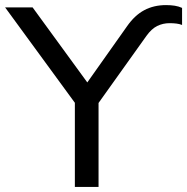

<svg xmlns="http://www.w3.org/2000/svg" viewBox="-35 -734 735 754"><path d="M259 0V-364L279 -303L-15 -705H93L319 -395H297L464 -631Q494 -674 531.5 -694Q569 -714 617 -714Q636 -714 651.5 -711.5Q667 -709 680 -703V-636Q670 -640 657.5 -641.5Q645 -643 631 -643Q605 -643 582.5 -632Q560 -621 540 -593L333 -303L352 -364V0Z"/></svg>

Font: Mulish ExtraLight Medium
Style: Regular
Weight: 500
Version: Version 3.603